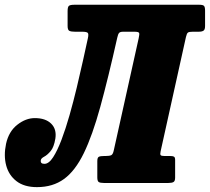

<svg xmlns="http://www.w3.org/2000/svg" viewBox="-56 -770 883 808"><path d="M-30.5 -165Q-19 -217 16.8 -245Q52.5 -273 90.5 -273Q135.5 -273 159.2 -249.8Q183 -226.5 177 -187Q171 -150.5 157 -134Q143 -117.5 130.2 -110.8Q117.5 -104 116 -97Q112.5 -80.5 131 -80.5Q149.5 -80.5 167.5 -108.2Q185.5 -136 203 -182.2Q220.5 -228.5 236.8 -285.8Q253 -343 267.2 -402.2Q281.5 -461.5 293.2 -515Q305 -568.5 313.5 -607.5Q318 -627 313.2 -631.8Q308.5 -636.5 288.5 -636.5H259.5Q244 -636.5 236.2 -640Q228.5 -643.5 228.5 -660.5V-723.5Q228.5 -741 234.2 -745.5Q240 -750 257 -750H782.5Q798 -750 802.5 -745.2Q807 -740.5 807 -725V-660.5Q807 -645.5 800.5 -641Q794 -636.5 780 -636.5H755.5Q740 -636.5 735 -633Q730 -629.5 726.5 -614L620 -133.5Q617 -120.5 620.2 -117Q623.5 -113.5 635.5 -113.5H660Q671 -113.5 676 -110.8Q681 -108 681 -97V-22.5Q681 -8 674.2 -4Q667.5 0 652.5 0H381Q366 0 359.8 -3.8Q353.5 -7.5 353.5 -23.5V-92Q353.5 -107 360 -110.2Q366.5 -113.5 382.5 -113.5H388.5Q405 -113.5 412.2 -117Q419.5 -120.5 423 -138L527.5 -608.5Q531.5 -626 529.5 -631.2Q527.5 -636.5 509 -636.5H463Q449 -636.5 444.8 -631Q440.5 -625.5 437.5 -611.5Q399 -440 366 -320Q333 -200 296.8 -125.5Q260.5 -51 213.5 -16.8Q166.5 17.5 99.5 17.5Q46 17.5 13.5 -7.5Q-19 -32.5 -30 -73.8Q-41 -115 -30.5 -165Z"/></svg>

Font: Besley* Condensed Heavy
Style: Italic
Weight: 800
Width: 3
Italic angle: -13°
Designer: Owen Earl
Foundry: indestructible type*
Version: Version 3.000; ttfautohint (v1.8.3)